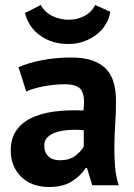

<svg xmlns="http://www.w3.org/2000/svg" viewBox="-20 -740 536 768"><path d="M54 -471Q94 -489 149 -499.5Q204 -510 264 -510Q316 -510 351 -497.5Q386 -485 406.5 -462Q427 -439 435.5 -407Q444 -375 444 -335Q444 -291 441 -246.5Q438 -202 437.5 -159Q437 -116 440 -75.5Q443 -35 455 1H349L328 -68H323Q303 -37 267.5 -14.5Q232 8 176 8Q141 8 113 -2.5Q85 -13 65 -32.5Q45 -52 34 -78.5Q23 -105 23 -138Q23 -184 43.5 -215.5Q64 -247 102.5 -266.5Q141 -286 194.5 -293.5Q248 -301 314 -298Q321 -354 306 -378.5Q291 -403 239 -403Q200 -403 156.5 -395Q113 -387 85 -374ZM219 -99Q258 -99 281 -116.5Q304 -134 315 -154V-219Q284 -222 255.5 -220Q227 -218 205 -211Q183 -204 170 -191Q157 -178 157 -158Q157 -130 173.5 -114.5Q190 -99 219 -99ZM143 -720Q160 -690 190.5 -675.5Q221 -661 255 -661Q289 -661 317.5 -676Q346 -691 361 -720L421 -693Q418 -669 404.5 -645.5Q391 -622 369 -604Q347 -586 317.5 -575Q288 -564 254 -564Q188 -564 141 -597.5Q94 -631 80 -688Z"/></svg>

Font: PTSans
Style: Bold
Weight: 700
Designer: A.Korolkova, O.Umpeleva, V.Yefimov
Foundry: ParaType Ltd
Version: Version 2.003W OFL